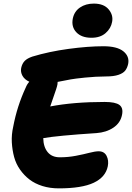

<svg xmlns="http://www.w3.org/2000/svg" viewBox="-20 -996 730 1062"><path d="M485.8 -787.1Q430.7 -787.1 402.1 -817.6Q373.5 -848.1 382.8 -894Q391.1 -933.1 422.6 -954.6Q454.1 -976.1 499 -976.1Q554.2 -976.1 580.8 -944.3Q607.4 -912.6 600.1 -875Q593.8 -838.9 564.2 -813Q534.7 -787.1 485.8 -787.1ZM305.2 45.9Q256.3 45.9 214.8 33Q173.3 20 143.3 -2.9Q113.3 -25.9 90.8 -57.9Q68.4 -89.8 58.1 -127.7Q47.9 -165.5 45.4 -208.3Q43 -251 53.2 -295.9Q74.7 -409.2 122.1 -511.2Q129.4 -529.8 142.1 -543.9Q115.7 -556.2 104.2 -576.9Q92.8 -597.7 97.2 -620.1Q102.5 -644.5 116.5 -658.9Q130.4 -673.3 159.2 -683.1Q251 -710.9 359.4 -725.6Q467.8 -740.2 551.8 -740.2Q627.4 -740.2 662.1 -712.4Q696.8 -684.6 689 -643.1Q684.1 -620.1 672.6 -605.5Q661.1 -590.8 635 -582Q608.9 -573.2 567.9 -573.2Q508.8 -572.8 450.9 -566.9Q393.1 -561 371.3 -556.9Q349.6 -552.7 298.8 -543Q298.8 -533.7 297.9 -529.8Q295.9 -518.6 290.3 -501.7Q284.7 -484.9 274.2 -454.8Q263.7 -424.8 257.8 -407.2Q386.7 -432.1 559.1 -432.1Q618.7 -432.1 640.9 -415.3Q663.1 -398.4 654.8 -359.9Q646 -315.9 606.9 -289.8Q567.9 -263.7 513.2 -259.8Q296.4 -245.6 219.2 -231.9Q220.2 -183.1 243.7 -154.5Q267.1 -126 311 -126Q356.9 -126 399.9 -134.3Q442.9 -142.6 474.6 -150.9Q506.3 -159.2 525.9 -159.2Q556.6 -159.2 569.6 -133.8Q582.5 -108.4 576.2 -76.2Q564 -16.1 498.3 14.9Q432.6 45.9 305.2 45.9Z"/></svg>

Font: Shantell Sans Irregular Bouncy
Style: Italic
Weight: 800
Italic angle: -11.31°
Designer: Stephen Nixon, Anya Danilova, Shantell Martin
Foundry: Arrow Type
Version: Version 1.006;[9816181b4]